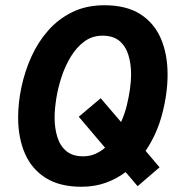

<svg xmlns="http://www.w3.org/2000/svg" viewBox="-20 -700 672 732"><path d="M290.3 12Q207.8 12 154.2 -21.7Q100.7 -55.3 74.9 -115Q49.1 -174.7 49.1 -252.1Q49.1 -307.9 61.7 -367.7Q74.3 -427.4 99.4 -483.3Q124.5 -539.2 163.6 -583.6Q202.7 -628 256 -654Q309.3 -680 377.7 -680Q461.2 -680 514.3 -646.5Q567.3 -612.9 593.1 -553.5Q618.9 -494 618.9 -415.9Q618.9 -344.4 598.6 -266.4Q578.3 -188.3 535.1 -124.9L588.3 -62.1L504.7 9.8L458.9 -43.9Q425 -18.3 382.9 -3.1Q340.7 12 290.3 12ZM297 -104Q321.8 -104 342.8 -113.1Q363.8 -122.3 380.5 -136.8L280.3 -255L363.9 -325.5L441.5 -234.7Q455.4 -265.3 463.4 -297.8Q471.4 -330.4 475.6 -361.2Q479.8 -392.1 479.8 -416.5Q479.8 -456.6 469.5 -490.2Q459.2 -523.7 435.4 -543.9Q411.5 -564 371 -564Q331.9 -564 302 -542.1Q272.1 -520.2 250.4 -484.7Q228.6 -449.2 214.8 -407.1Q200.9 -365 194.6 -324.3Q188.2 -283.6 188.2 -251.5Q188.2 -211.6 198.5 -177.9Q208.8 -144.3 232.7 -124.1Q256.7 -104 297 -104Z"/></svg>

Font: Atkinson Hyperlegible Mono ExtraLight
Style: Italic
Weight: 200
Italic angle: -12°
Monospace: yes
Designer: Elliott Scott, Megan Eiswerth, Linus Boman, Theodore Petrosky, Letters from Sweden
Foundry: Applied Design Works, Letters from Sweden
Version: Version 2.001